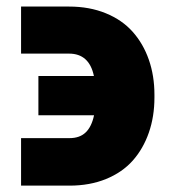

<svg xmlns="http://www.w3.org/2000/svg" viewBox="-20 -563 543 597"><path d="M45.5 -133.5H196Q228 -133.5 246.4 -151.3Q264.9 -169 272.4 -204.5H99.4V-326.7H272Q257.5 -396.3 194.6 -396.3H45.5V-542.6H194.6Q258.2 -542.6 308.9 -521.8Q359.7 -501.1 392.6 -464.1Q425.4 -427.2 442.8 -377.3Q460.2 -327.4 460.2 -268.5V-259.9Q460.2 -200.6 442.8 -150.6Q425.4 -100.5 392.8 -63.7Q360.1 -27 309.7 -6.4Q259.2 14.2 196 14.2H45.5Z"/></svg>

Font: Karasuma Gothic
Style: Black
Weight: 900
Designer: Rasmus Andersson / Ryoko Nishizuka
Foundry: Genbu
Version: Version 1.00